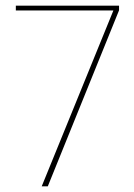

<svg xmlns="http://www.w3.org/2000/svg" viewBox="-20 -659 474 679"><path d="M127.5 0 381 -622H36V-639H401V-622.5L149 0Z"/></svg>

Font: Anek Gujarati Thin
Style: Regular
Weight: 250
Version: Version 1.003